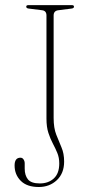

<svg xmlns="http://www.w3.org/2000/svg" viewBox="-20 -720 344 750"><path d="M230.5 -89Q230.5 -43 202 -16.2Q173.5 10.5 131.5 10.5Q85 10.5 61 -13.8Q37 -38 37 -73.5Q37 -104 60 -104Q67.5 -104 72 -97.2Q76.5 -90.5 76.5 -82V-61.5Q76.5 -35 89.2 -19.2Q102 -3.5 135.5 -3.5Q169 -3.5 190.2 -23Q211.5 -42.5 211.5 -81.5Q211.5 -104 204 -122.2Q196.5 -140.5 186.5 -159.2Q176.5 -178 169 -201Q161.5 -224 161.5 -256.5V-659.5Q161.5 -678 144.5 -680L92.5 -686.5Q82.5 -687.5 82.5 -694Q82.5 -700 91 -700H260.5Q269 -700 269 -694Q269 -687.5 259 -686.5L208 -680Q189.5 -678 189.5 -659.5V-259Q189.5 -220 199.8 -194Q210 -168 220.2 -144.2Q230.5 -120.5 230.5 -89Z"/></svg>

Font: Fraunces 144pt S050 Thin
Style: Regular
Weight: 100
Version: Version 1.000; ttfautohint (v1.8.3)